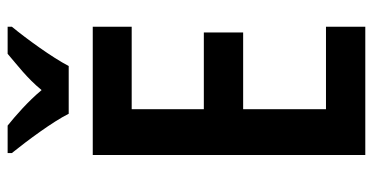

<svg xmlns="http://www.w3.org/2000/svg" viewBox="-257 -720 977 503"><g transform="rotate(-90 231.5 -468.5)"><path d="M185 -777H310C333 -821 381 -887 413 -926V-937H342C312 -911 279 -887 247 -848C217 -884 180 -916 154 -937H82V-926C115 -885 164 -819 185 -777ZM413 0V-103H197V-320H398V-423H197V-612H413V-714H77V0Z"/></g></svg>

Font: Noto Sans Gujarati UI Condensed SemiBold
Style: Regular
Weight: 600
Width: 3
Designer: Jelle Bosma - Monotype Design Team, Universal Thirst
Foundry: Monotype Imaging Inc.
Version: Version 2.106